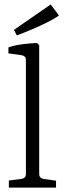

<svg xmlns="http://www.w3.org/2000/svg" viewBox="-20 -847 293 867"><path d="M157 -62Q157 -42 177 -39L233 -31V0H20V-32L76 -39Q97 -42 97 -61V-576Q97 -595 76 -598L18 -606V-633Q47 -643 83 -647.5Q119 -652 147 -653L157 -643ZM56 -687 43 -712 209 -827 246 -777Q227 -763 194 -746.5Q161 -730 124.5 -714.5Q88 -699 56 -687Z"/></svg>

Font: Rasa Light
Style: Regular
Weight: 300
Designer: Anna Giedrys (Yrsa+Rasa design), David Brezina (Yrsa art-direction, Rasa art-direction, design)
Foundry: Rosetta Type Foundry
Version: Version 2.004